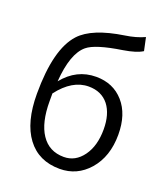

<svg xmlns="http://www.w3.org/2000/svg" viewBox="-149 -918 902 1035"><g transform="rotate(20 302.0 -400.5)"><path d="M127 -75Q61 -163 61 -326Q61 -583 152 -682Q220 -756 399 -783Q461 -792 509 -814L525 -739Q491 -717 416 -705Q265 -682 220 -644Q155 -590 143 -427Q219 -521 331 -521Q429 -521 489 -453Q549 -385 549 -268Q549 -142 480 -63Q413 13 314 13Q193 13 127 -75ZM139 -311Q139 -189 183 -123Q228 -55 313 -55Q379 -55 422 -114Q465 -173 465 -268Q465 -355 426 -406Q385 -458 311 -458Q217 -458 139 -356Z"/></g></svg>

Font: Source Han Sans CN Normal
Style: Regular
Weight: 350
Designer: Ryoko NISHIZUKA 西塚涼子 (kana, bopomofo & ideographs); Paul D. Hunt (Latin, Greek & Cyrillic); Sandoll Communications 산돌커뮤니
Foundry: Adobe
Version: Version 2.004;hotconv 1.0.118;makeotfexe 2.5.65603